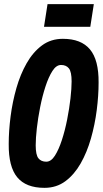

<svg xmlns="http://www.w3.org/2000/svg" viewBox="-20 -896 495 925"><path d="M194 9Q105 9 63 -42Q21 -93 22 -202Q22 -265 31 -335Q40 -405 59 -471.5Q78 -538 108.5 -591.5Q139 -645 182 -677Q225 -709 283 -709Q371 -709 413.5 -658Q456 -607 455 -498Q455 -435 446 -365Q437 -295 418 -228.5Q399 -162 368.5 -108.5Q338 -55 295 -23Q252 9 194 9ZM203 -117Q226 -117 244.5 -146Q263 -175 278 -221Q293 -267 303.5 -320Q314 -373 319.5 -421.5Q325 -470 325 -504Q325 -550 312 -566.5Q299 -583 274 -583Q251 -583 232.5 -554Q214 -525 199 -479Q184 -433 173.5 -380Q163 -327 157.5 -278.5Q152 -230 152 -196Q152 -150 165 -133.5Q178 -117 203 -117ZM192 -767 209 -876H432L415 -767Z"/></svg>

Font: Georama Condensed
Style: Bold Italic
Weight: 700
Width: 3
Italic angle: -9°
Designer: Jean-Baptiste Levee
Foundry: Production Type
Version: Version 1.000